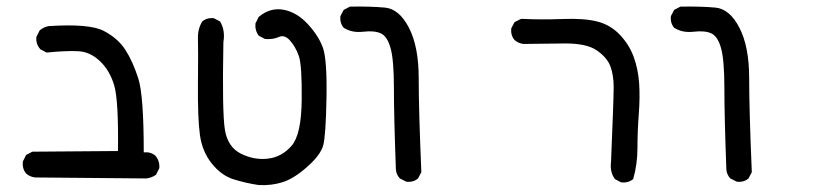

<svg xmlns="http://www.w3.org/2000/svg" viewBox="-20 -433 2540 581"><path d="M423 107 86 104Q70 102 59 92Q47 78 49 56L59 36L78 26L337 24Q339 -130 325.5 -175Q312 -220 282.5 -248Q253 -276 217.5 -278Q182 -280 121 -274L102 -284Q88 -300 90 -321L100 -341Q112 -351 127 -354Q251 -362 294 -339.5Q337 -317 359.5 -282Q382 -247 398.5 -195.5Q415 -144 415 28Q436 26 450 38Q464 54 462 76L452 96Q439 105 423 107Z M763 127Q723 121 686.5 109.5Q650 98 621 62Q592 26 585 -24.5Q578 -75 579 -181.5Q580 -288 579 -316.5Q578 -345 592 -368Q606 -380 627 -378L646 -368Q662 -341 656 -306Q652 -93 660.5 -40.5Q669 12 709 32Q749 52 791 47Q833 42 862.5 8Q892 -26 893 -131.5Q894 -237 884 -264.5Q874 -292 857.5 -310.5Q841 -329 823.5 -321Q806 -313 782 -315L763 -325Q751 -341 753 -362L763 -382Q798 -411 838 -403.5Q878 -396 911 -360.5Q944 -325 957 -289Q970 -253 968 -137.5Q966 -22 958 7Q950 36 910 71.5Q870 107 836 118Q802 129 763 127Z M1210 117 1190 107Q1179 95 1178 80Q1172 -81 1172 -166Q1172 -251 1162 -287Q1152 -323 1132.5 -332Q1113 -341 1079 -337Q1045 -333 1020 -349Q1008 -363 1010 -384L1020 -403L1039 -413Q1102 -414 1145 -410Q1188 -406 1217.5 -349Q1247 -292 1247 -196.5Q1247 -101 1255 88L1245 107Q1231 119 1210 117Z M1860 119 1841 109Q1825 88 1829 57Q1837 -133 1837 -169.5Q1837 -206 1827 -232.5Q1817 -259 1786 -280.5Q1755 -302 1688 -301.5Q1621 -301 1564 -300Q1548 -302 1537 -312Q1525 -326 1527 -347L1537 -366L1557 -376Q1619 -373 1683 -375.5Q1747 -378 1787 -368Q1827 -358 1855.5 -328Q1884 -298 1897.5 -261Q1911 -224 1914 -182Q1917 -140 1913 -88Q1909 -36 1909 14Q1909 64 1896 109Q1881 121 1860 119Z M2210 117 2190 107Q2179 95 2178 80Q2172 -81 2172 -166Q2172 -251 2162 -287Q2152 -323 2132.5 -332Q2113 -341 2079 -337Q2045 -333 2020 -349Q2008 -363 2010 -384L2020 -403L2039 -413Q2102 -414 2145 -410Q2188 -406 2217.5 -349Q2247 -292 2247 -196.5Q2247 -101 2255 88L2245 107Q2231 119 2210 117Z"/></svg>

Font: NaniFont Regular
Style: Regular
Weight: 400
Designer: Nanigashitei
Version: Version 1.036